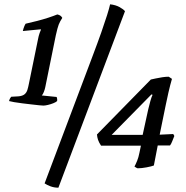

<svg xmlns="http://www.w3.org/2000/svg" viewBox="-20 -775 864 891"><path d="M181 -285Q177 -285 161.5 -286.5Q146 -288 125.5 -290.5Q105 -293 83.5 -295.5Q62 -298 45.5 -301Q29 -304 22 -306Q24 -314 27 -319Q30 -324 32 -326L67 -328Q85 -330 94 -337.5Q103 -345 107 -357.5Q111 -370 114 -386L156 -591Q159 -608 164 -622Q169 -636 170 -637L169 -639L86 -631Q88 -641 92 -651Q96 -661 99 -665Q126 -671 153 -678Q180 -685 204.5 -693Q229 -701 246 -708Q255 -706 260.5 -702Q266 -698 269 -692Q258 -675 252.5 -661Q247 -647 239 -611L190 -370Q188 -360 183.5 -348.5Q179 -337 174 -332L243 -325Q244 -323 245 -317Q246 -311 245 -306Q240 -301 227.5 -296Q215 -291 202 -288Q189 -285 181 -285ZM251 96Q231 96 214 89.5Q197 83 187 76L409 -513Q434 -579 450.5 -626Q467 -673 477 -705Q487 -737 491 -755Q517 -752 535 -742Q553 -732 560 -723ZM619 6Q617 6 612 3Q607 0 604 -2Q610 -13 616.5 -29Q623 -45 627 -66L634 -99H449Q439 -114 435 -126Q431 -138 430 -151L680 -406Q689 -408 703 -411Q717 -414 733 -416.5Q749 -419 763 -419L778 -409Q774 -394 770 -380Q766 -366 761.5 -345Q757 -324 749 -287L721 -150L784 -153L789 -144Q785 -134 779.5 -120Q774 -106 769 -100H712L694 -7Q684 -3 660.5 1.5Q637 6 619 6ZM498 -149H642L668 -268Q672 -285 677.5 -305Q683 -325 688 -335L683 -337Z"/></svg>

Font: Texturina 12pt Medium
Style: Italic
Weight: 500
Italic angle: -11°
Designer: Guillermo Torres Carreño
Foundry: Omnibus-Type
Version: Version 1.002